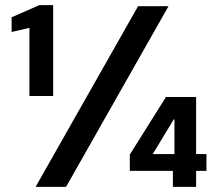

<svg xmlns="http://www.w3.org/2000/svg" viewBox="-20 -724 839 744"><path d="M94 -352V-616L25 -600V-657L132 -704H186V-352ZM118 0 515 -700H633L236 0ZM650 0V-62H483V-125L623 -348H740V-127H780V-62H740V0ZM572 -127H656V-261H653Z"/></svg>

Font: DM Sans 9pt 36pt SemiBold
Style: Regular
Weight: 600
Version: Version 4.004;gftools[0.9.30]